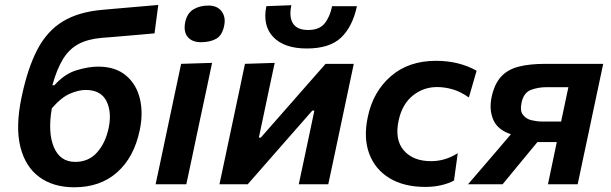

<svg xmlns="http://www.w3.org/2000/svg" viewBox="-20 -762 2526 794"><path d="M287 12.5Q200.5 12.5 142.5 -30Q84.5 -72.5 64 -155.5Q43.5 -238.5 69.5 -361.5Q94.5 -480.5 134.5 -557Q174.5 -633.5 239.5 -673.2Q304.5 -713 404.5 -721.5Q416 -722.5 444 -725Q472 -727.5 507.2 -730.5Q542.5 -733.5 576.5 -736.5Q610.5 -739.5 634.5 -741.5L619 -624Q596 -622 562.8 -619Q529.5 -616 495.8 -613.2Q462 -610.5 435.8 -608.2Q409.5 -606 401 -605.5Q343.5 -600.5 305.2 -580.2Q267 -560 241.2 -518.8Q215.5 -477.5 196.5 -409.5H205Q247 -456.5 296.5 -471.5Q346 -486.5 385.5 -486.5Q457 -486.5 500.5 -450.2Q544 -414 558.5 -353.8Q573 -293.5 557.5 -222Q534 -111 464.2 -49.2Q394.5 12.5 287 12.5ZM334 -390Q305.5 -390 270 -375Q234.5 -360 194.5 -314.5Q177 -214.5 202.8 -153.5Q228.5 -92.5 291 -92.5Q346.5 -92.5 381.5 -131.8Q416.5 -171 429.5 -233.5Q443 -299.5 419.8 -344.8Q396.5 -390 334 -390Z M623.5 0Q635 -54 645.8 -104.5Q656.5 -155 669.5 -217L680 -266.5Q695.5 -339 706.5 -391.8Q717.5 -444.5 729 -498L857 -502Q845.5 -446.5 834.2 -393.5Q823 -340.5 807 -266.5L796.5 -217Q783.5 -155 772.8 -104.5Q762 -54 750.5 0ZM811 -587.5Q774.5 -587.5 756.2 -609.2Q738 -631 746 -671Q754 -707.5 779.8 -723.2Q805.5 -739 842 -739Q879 -739 896.8 -714.8Q914.5 -690.5 907 -655.5Q899 -615.5 873.8 -601.5Q848.5 -587.5 811 -587.5Z M887.5 0Q899 -54.5 909.8 -104.5Q920.5 -154.5 933.5 -216.5L944 -266Q959.5 -338 970.5 -391Q981.5 -444 993 -498L1116 -502Q1105.5 -453 1095.5 -406.2Q1085.5 -359.5 1072.5 -297L1050.5 -193H1058.5L1178.5 -329.5Q1214 -370 1251.5 -412.8Q1289 -455.5 1326.5 -498H1443Q1431.5 -443.5 1420.5 -391.5Q1409.5 -339.5 1394 -266L1383.5 -216.5Q1370.5 -155 1359.8 -104.2Q1349 -53.5 1337.5 0H1215.5Q1226.5 -51 1236.2 -97.2Q1246 -143.5 1258 -200L1280 -304.5H1271.5L1156 -173Q1118.5 -130 1080.5 -86.8Q1042.5 -43.5 1004.5 0ZM1248.5 -561.5Q1155.5 -561.5 1110.2 -608.8Q1065 -656 1081.5 -736.5L1185 -740.5Q1174.5 -692.5 1191.5 -665.2Q1208.5 -638 1254.5 -638Q1300.5 -638 1322.2 -664.8Q1344 -691.5 1353.5 -736.5H1456Q1438 -652 1390.8 -606.8Q1343.5 -561.5 1248.5 -561.5Z M1739 11Q1650.5 11 1590.8 -25.2Q1531 -61.5 1506.8 -126.8Q1482.5 -192 1501 -278.5Q1522.5 -382.5 1596 -446.5Q1669.5 -510.5 1783 -510.5Q1878 -510.5 1951 -469.5L1919 -359Q1883 -384 1850.5 -393Q1818 -402 1787.5 -402Q1731 -402 1687.2 -366.8Q1643.5 -331.5 1629 -266Q1611 -185.5 1649.5 -140.5Q1688 -95.5 1762.5 -95.5Q1821 -95.5 1873 -128.5L1857.5 -15.5Q1837 -4 1806.2 3.5Q1775.5 11 1739 11Z M1915.5 0Q1947 -36.5 1978.5 -73.2Q2010 -110 2040.5 -145.5L2093 -207Q2038.5 -224.5 2020.2 -266.2Q2002 -308 2013 -360.5Q2024.5 -414.5 2051.8 -444.5Q2079 -474.5 2124.2 -486.2Q2169.5 -498 2235.5 -498H2474.5Q2463 -444 2452 -391.8Q2441 -339.5 2425.5 -267L2415 -217Q2401.5 -155 2391 -104.5Q2380.5 -54 2369 0H2246Q2255 -43.5 2263.8 -84.8Q2272.5 -126 2282.5 -174.5H2202.5L2168.5 -133.5Q2141.5 -100.5 2113.5 -66.8Q2085.5 -33 2058.5 0ZM2220.5 -259.5H2300.5L2302 -267Q2310 -305 2317 -337.5Q2324 -370 2330.5 -401.5H2240Q2206.5 -401.5 2176.2 -390.5Q2146 -379.5 2137 -338Q2129.5 -303.5 2142.8 -286.8Q2156 -270 2178.2 -264.8Q2200.5 -259.5 2220.5 -259.5Z"/></svg>

Font: Commissioner SemiBold
Style: Italic
Weight: 600
Italic angle: -12°
Designer: Kostas Bartsokas
Foundry: Kostas Bartsokas
Version: Version 1.000; ttfautohint (v1.8.3)